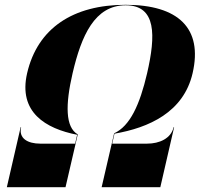

<svg xmlns="http://www.w3.org/2000/svg" viewBox="-20 -780 832 800"><path d="M68 -250H66L8.5 0H253L304 -220C252 -250 252 -343.5 282.5 -475C319 -631.5 374.5 -758 503.5 -758C632.5 -758 629 -631.5 593 -475C562.5 -343.5 521.5 -254.5 455.5 -224.5L403.5 0H648L705.5 -250H703.5C692.5 -203 644.5 -181.5 593 -181.5H447.5L457 -223C599.5 -247.5 745 -312 782.5 -475C826 -663 722 -760 503.5 -760C285 -760 136.5 -663 93 -475C55.5 -312.5 170 -244 301.5 -218.5L293 -181.5H147.5C96 -181.5 57 -203 68 -250Z"/></svg>

Font: Bodoni* 96pt Fatface
Style: Italic
Weight: 900
Italic angle: -13°
Version: Version 2.3